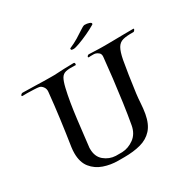

<svg xmlns="http://www.w3.org/2000/svg" viewBox="-178 -978 1166 1169"><g transform="rotate(-30 405.5 -393.5)"><path d="M327 16Q275 16 227 -0.5Q179 -17 148.5 -55Q118 -93 118 -157Q118 -176 121 -198Q135 -289 147 -379.5Q159 -470 168 -561Q170 -581 158.5 -596Q147 -611 133 -613Q123 -615 98.5 -616Q74 -617 51 -617.5Q28 -618 20 -617Q14 -617 14 -621Q14 -625 19 -629.5Q24 -634 29 -634Q70 -634 124.5 -632Q179 -630 228 -630Q240 -630 251 -630Q262 -630 272 -631Q289 -632 321.5 -633.5Q354 -635 387 -635H388Q396 -635 396 -625Q396 -615 387 -618Q347 -620 325 -615Q303 -610 291.5 -590.5Q280 -571 270 -529Q260 -487 251.5 -435.5Q243 -384 236.5 -330.5Q230 -277 224.5 -229.5Q219 -182 215 -148Q214 -144 214 -140Q214 -136 214 -132Q214 -77 249 -48Q284 -19 329 -17Q332 -17 342 -17Q352 -17 362 -17Q372 -17 374 -17Q418 -19 456.5 -47Q495 -75 505 -130Q517 -196 528 -275Q539 -354 548.5 -433.5Q558 -513 564 -577Q566 -597 554.5 -606.5Q543 -616 534 -618Q527 -620 520.5 -620Q514 -620 509 -620Q504 -620 499 -620Q494 -620 488 -619Q482 -619 482 -623Q482 -627 487 -631.5Q492 -636 497 -635Q522 -634 536.5 -633.5Q551 -633 562.5 -632.5Q574 -632 589 -632H628Q643 -632 672.5 -632.5Q702 -633 738 -633.5Q774 -634 807 -634Q811 -634 811 -631Q811 -627 806 -621Q801 -615 797 -616Q751 -617 724.5 -610Q698 -603 683.5 -578Q669 -553 659 -501Q652 -464 643 -404Q634 -344 626 -284Q622 -253 620 -218Q618 -183 612 -148Q600 -82 567.5 -46.5Q535 -11 485 2.5Q435 16 370 16ZM433 -709Q422 -709 418 -711Q414 -713 415 -722Q450 -737 479 -754.5Q508 -772 529 -786.5Q550 -801 561 -803Q580 -803 594 -798Q608 -793 607 -786Q607 -781 601 -779Q576 -764 540.5 -747.5Q505 -731 474.5 -720Q444 -709 433 -709Z"/></g></svg>

Font: Tapestry
Style: Regular
Weight: 400
Designer: Robert E. Leuschke
Foundry: Robert E. Leuschke
Version: Version 1.010; ttfautohint (v1.8.4.7-5d5b)